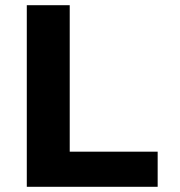

<svg xmlns="http://www.w3.org/2000/svg" viewBox="-20 -718 690 738"><path d="M83 0V-698H248V-135H586V0Z"/></svg>

Font: Azeret Mono Thin
Style: Bold
Weight: 700
Version: Version 1.002